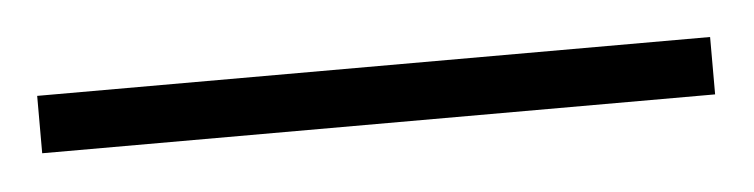

<svg xmlns="http://www.w3.org/2000/svg" viewBox="-24 -41 432 110"><g transform="rotate(-5 191.5 13.5)"><path d="M-2 30H385V-3H-2Z"/></g></svg>

Font: Noto Sans Kannada UI Condensed ExtraLight
Style: Regular
Weight: 200
Width: 3
Designer: Jelle Bosma - Monotype Design Team
Foundry: Monotype Imaging Inc.
Version: Version 2.005